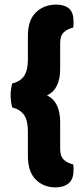

<svg xmlns="http://www.w3.org/2000/svg" viewBox="-20 -682 366 833"><path d="M184 -268Q241 -241 241 -152V-37Q241 -3 257.5 11.5Q274 26 297 31Q299 38 299 44.5Q299 51 299 57Q299 96 277.5 113.5Q256 131 221 131Q169 131 135 97Q101 63 101 -6V-113Q101 -159 84.5 -183Q68 -207 33 -216Q30 -227 28 -240.5Q26 -254 26 -268Q26 -282 28 -295.5Q30 -309 33 -320Q68 -328 84.5 -352.5Q101 -377 101 -422V-526Q101 -595 136 -628.5Q171 -662 224 -662Q259 -662 279 -645.5Q299 -629 299 -588Q299 -582 299 -576Q299 -570 297 -562Q274 -557 257.5 -542.5Q241 -528 241 -494V-383Q241 -295 184 -268Z"/></svg>

Font: Baloo Bhai 2
Style: Bold
Weight: 700
Designer: Supriya Tembe, Noopur Datye and Ek Type
Foundry: Ek Type
Version: Version 1.640;PS 1.000;hotconv 16.6.51;makeotf.lib2.5.65220;